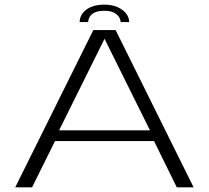

<svg xmlns="http://www.w3.org/2000/svg" viewBox="-20 -807 900 827"><path d="M45.5 0H118L217 -199.5H643.5L741.5 0H814L478 -677.5H382ZM234.5 -245.5 429.5 -638.5H431L626 -245.5ZM430 -787Q394.5 -787 370.8 -776.5Q347 -766 335 -748.8Q323 -731.5 323 -712H360Q360 -723 366.2 -734.2Q372.5 -745.5 387.5 -753Q402.5 -760.5 430 -760.5Q454.5 -760.5 469.8 -753Q485 -745.5 492.2 -734.2Q499.5 -723 499.5 -712H536.5Q536.5 -731.5 523.2 -748.8Q510 -766 486 -776.5Q462 -787 430 -787Z"/></svg>

Font: Anybody Expanded Light
Style: Regular
Weight: 300
Width: 7
Version: Version 1.113;gftools[0.9.25]